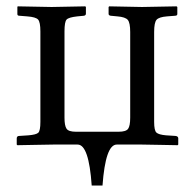

<svg xmlns="http://www.w3.org/2000/svg" viewBox="-20 -451 604 599"><path d="M386.2 -351.1Q386.2 -379.9 378.7 -388.9Q371.1 -397.9 346.2 -399.9L325.2 -401.9Q319.3 -402.8 318.8 -407.2V-429.2L320.8 -431.2L422.9 -429.2L530.8 -431.2L533.2 -429.2V-407.2Q533.2 -402.3 526.9 -401.9L501 -399.9Q476.1 -397.9 468.5 -389.4Q460.9 -380.9 460.9 -351.1V-70.8Q460.9 -43.9 468 -37.4Q475.1 -30.8 498 -28.8L527.8 -26.9Q535.6 -25.9 536.1 -20V0L534.2 2Q531.2 2 481.2 1Q431.2 0 422.9 0H344.2Q309.1 0 299.8 127.9H266.1Q257.3 0 222.2 0H146Q142.1 0 87.9 1L34.2 2L32.2 0V-19Q32.2 -26.9 40 -26.9L68.8 -28.8Q92.8 -30.8 99.4 -36.9Q106 -43 106 -70.8V-353Q106 -381.8 98.9 -389.9Q91.8 -397.9 64.9 -399.9L40 -401.9Q34.2 -401.9 34.2 -407.2V-429.2L35.2 -431.2L141.1 -429.2L246.1 -431.2L248 -429.2V-408.2Q248 -403.3 242.2 -401.9L221.2 -399.9Q194.3 -397 187.7 -389.9Q181.2 -382.8 181.2 -353V-84Q181.2 -59.1 187.5 -49.6Q193.8 -40 216.8 -40H350.1Q373 -40 379.6 -49.1Q386.2 -58.1 386.2 -84Z"/></svg>

Font: Linux Libertine Display
Style: Regular
Weight: 400
Designer: Philipp H. Poll
Foundry: Philipp H. Poll
Version: Version 5.0.9